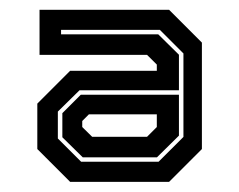

<svg xmlns="http://www.w3.org/2000/svg" viewBox="-20 -726 482 388"><path d="M121.7 -358.5 55.4 -424.8V-516.6L121.7 -582.9H296.9V-595.5L277.2 -615.1H59.9V-706.2H321.7L388 -639.9V-424.8L321.7 -358.5ZM147.2 -408.1 106 -448.6V-497.3L143.3 -534.6H341.6V-451.9L297.2 -408.1ZM144 -399.1H300.4L350.7 -449.3V-618L303 -665.7H103.4V-656.6H299.8L341.6 -615.4V-543.6H140.7L96.9 -500.5V-446.1ZM166.2 -449.6H277.2L296.9 -469.3V-495H159.7L146.2 -481.5V-469.3Z"/></svg>

Font: Tourney Thin
Style: Bold
Weight: 700
Version: Version 1.015